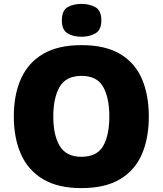

<svg xmlns="http://www.w3.org/2000/svg" viewBox="-20 -957 837 987"><path d="M745 -358Q745 -247 709.5 -164.5Q674 -82 597.5 -36Q521 10 398 10Q278 10 201 -36Q124 -82 87.5 -165Q51 -248 51 -359Q51 -470 88 -552.5Q125 -635 202 -680Q279 -725 399 -725Q521 -725 597.5 -679.5Q674 -634 709.5 -551.5Q745 -469 745 -358ZM254 -358Q254 -261 287.5 -206Q321 -151 398 -151Q478 -151 510 -206Q542 -261 542 -358Q542 -455 510 -511Q478 -567 399 -567Q320 -567 287 -511Q254 -455 254 -358ZM399 -937Q440 -937 470.5 -920Q501 -903 501 -852Q501 -803 470.5 -785.5Q440 -768 399 -768Q357 -768 327.5 -785.5Q298 -803 298 -852Q298 -903 327.5 -920Q357 -937 399 -937Z"/></svg>

Font: Noto Sans Black
Style: Regular
Weight: 900
Designer: Monotype Design Team
Foundry: Monotype Imaging Inc.
Version: Version 2.007